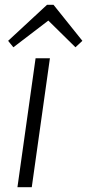

<svg xmlns="http://www.w3.org/2000/svg" viewBox="-20 -784 365 804"><path d="M189 -540 113 0H53L129 -540ZM14 -613 177 -764H204L325 -613L296 -586L171 -709H197L36 -586Z"/></svg>

Font: Pathway Extreme 28pt ExtraLight
Style: Italic
Weight: 250
Italic angle: -8°
Designer: Eduardo Rodriguez Tunni
Foundry: Eduardo Rodriguez Tunni
Version: Version 1.001;gftools[0.9.26]